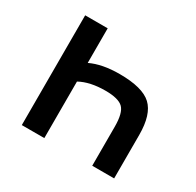

<svg xmlns="http://www.w3.org/2000/svg" viewBox="-120 -657 810 793"><g transform="rotate(30 285.0 -260.5)"><path d="M179.7 -357.4Q234.4 -383.8 317.4 -383.8Q426.8 -383.8 469.7 -343.8Q512.7 -303.7 512.7 -206.1V1H408.2V-184.6Q408.2 -251 385.7 -272.9Q363.3 -294.9 300.8 -294.9Q227.5 -294.9 179.7 -268.6V1H72.3V-522.5H179.7Z"/></g></svg>

Font: Gen Shin Gothic Medium
Style: Regular
Weight: 500
Designer: [Source Han Sans]
Ryoko NISHIZUKA  (kana & ideographs); Paul D. Hunt (Latin, Greek & Cyrillic); Wenlong ZHANG  (bopomofo
Version: Version 1.002.20150607